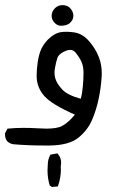

<svg xmlns="http://www.w3.org/2000/svg" viewBox="-22 -397 542 750"><path d="M163.6 269.5Q163.6 258.8 164.6 247.6Q164.6 226.1 173.8 209.5L175.3 207L202.1 202.1L204.1 204.6Q216.8 218.8 216.8 238.3Q216.8 245.1 215.3 252.4Q215.8 257.8 215.8 267.6Q215.8 277.3 213.6 293.7Q211.4 310.1 204.1 331.1L181.2 333.5L172.4 327.6Q163.6 299.3 163.6 269.5ZM-2.4 128.4Q-2.4 126.5 -2.4 123.5L7.3 105.5Q38.1 102.5 68.1 102.5Q98.1 102.5 121.8 104Q145.5 105.5 158.7 105.5Q200.7 105.5 220.2 95.2Q244.6 82.5 270.5 50.8Q180.2 11.2 150.6 -22.5Q121.1 -56.2 121.1 -100.6Q121.1 -126.5 125.5 -155.8Q130.4 -186 139.2 -205.6Q148.9 -225.6 165 -242.2Q189.9 -266.6 212.9 -271Q223.6 -272.9 237.1 -272.9Q250.5 -272.9 267.6 -270.5Q300.8 -265.6 326.2 -235.8Q351.6 -207 364.3 -173.3Q375.5 -145 375.5 -110.4Q375.5 -103.5 375 -96.7Q372.6 -55.2 363.3 -10.7Q354 33.7 337.4 71.8Q320.8 110.8 284.7 140.6Q248 170.4 171.9 171.4Q161.1 171.4 150.9 171.4Q87.9 171.4 30.8 166.5Q17.6 165 6.8 155.3Q-2.4 144.5 -2.4 128.4ZM272.9 -191.9Q264.2 -202.1 252.2 -202.1Q240.2 -202.1 223.6 -192.9Q207 -183.6 202.6 -171.9Q196.8 -154.8 192.9 -132.3Q190.9 -122.6 190.9 -113.3Q190.9 -102.1 193.8 -91.8Q198.2 -72.8 220.2 -48.3Q241.2 -25.4 293.5 -11.2Q298.8 -29.3 301.5 -58.3Q304.2 -87.4 304.2 -112.5Q304.2 -137.7 296.4 -155.3Q288.6 -172.9 272.9 -191.9ZM179.7 -335.4Q179.7 -352.5 193.4 -365.7Q205.6 -377 222.2 -377Q240.2 -377 251.5 -365.7L256.3 -359.9Q264.6 -347.7 264.6 -335.9Q264.6 -326.7 261.2 -320.3Q257.8 -314 254.6 -310.8Q251.5 -307.6 249.5 -305.7Q237.3 -296.4 214.8 -296.4Q201.2 -296.9 190.4 -308.8Q179.7 -320.8 179.7 -335.4Z"/></svg>

Font: Bakudai
Style: Medium
Weight: 500
Version: Version 1.48